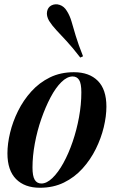

<svg xmlns="http://www.w3.org/2000/svg" viewBox="-20 -870 556 904"><path d="M322 -510Q296 -510 269 -483.5Q242 -457 218 -411.5Q194 -366 174.5 -310Q155 -254 144 -194.5Q133 -135 133 -81Q133 -41 143.5 -23.5Q154 -6 175 -6Q200 -6 227 -32Q254 -58 278.5 -102.5Q303 -147 322 -202.5Q341 -258 352 -318Q363 -378 363 -435Q363 -477 352.5 -493.5Q342 -510 322 -510ZM15 -148Q15 -193 27.5 -245Q40 -297 65 -347.5Q90 -398 127.5 -439.5Q165 -481 215 -505.5Q265 -530 328 -530Q400 -530 440.5 -489.5Q481 -449 481 -368Q481 -323 468.5 -271Q456 -219 431 -168.5Q406 -118 368.5 -76.5Q331 -35 281 -10.5Q231 14 168 14Q96 14 55.5 -27Q15 -68 15 -148ZM358 -599Q321 -647 293 -677Q265 -707 245 -728.5Q225 -750 211 -772Q198 -795 201.5 -815Q205 -835 221 -844Q240 -854 261 -847Q282 -840 295 -818Q309 -796 317 -768Q325 -740 336.5 -701.5Q348 -663 371 -605Z"/></svg>

Font: Playfair Display SemiBold
Style: Italic
Weight: 600
Italic angle: -14°
Designer: Claus Eggers Sørensen
Foundry: Claus Eggers Sørensen
Version: Version 1.203